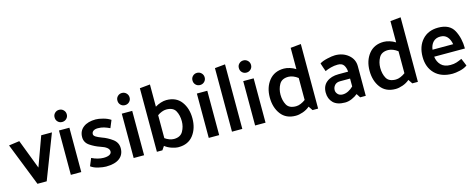

<svg xmlns="http://www.w3.org/2000/svg" viewBox="-33 -1361 5032 2028"><g transform="rotate(-15 2483.0 -347.0)"><path d="M195 0 10 -469 126 -485 249 -163 366 -485H483L296 0Z M617 -563Q589 -563 570 -582Q551 -601 551 -629Q550 -657 569.5 -676.5Q589 -696 617 -696Q645 -696 664.5 -676.5Q684 -657 684 -629Q684 -601 664.5 -582Q645 -563 617 -563ZM560 0V-485H674V0Z M1091 -368Q1060 -383 1029.5 -392.5Q999 -402 962 -402Q931 -402 913 -389.5Q895 -377 895 -355Q895 -338 916.5 -324.5Q938 -311 978 -296Q1038 -275 1090 -236.5Q1142 -198 1142 -136Q1142 -66 1091.5 -27Q1041 12 943 12Q912 12 862 1Q812 -10 779 -35L813 -117Q846 -101 879 -92.5Q912 -84 942 -84Q984 -84 1006.5 -96.5Q1029 -109 1029 -131Q1029 -155 1005.5 -173.5Q982 -192 938 -206Q881 -225 829.5 -259.5Q778 -294 778 -353Q778 -421 828 -459.5Q878 -498 964 -498Q995 -498 1043 -485.5Q1091 -473 1125 -450Z M1304 -563Q1276 -563 1257 -582Q1238 -601 1238 -629Q1237 -657 1256.5 -676.5Q1276 -696 1304 -696Q1332 -696 1351.5 -676.5Q1371 -657 1371 -629Q1371 -601 1351.5 -582Q1332 -563 1304 -563ZM1247 0V-485H1361V0Z M1501 0V-695L1614 -706V-463Q1643 -481 1676 -491.5Q1709 -502 1737 -502Q1844 -502 1899.5 -428.5Q1955 -355 1955 -245Q1955 -135 1898.5 -61.5Q1842 12 1737 12Q1705 12 1662.5 -2Q1620 -16 1589 -41L1561 0ZM1614 -119Q1636 -103 1662 -93.5Q1688 -84 1711 -84Q1782 -84 1810.5 -134.5Q1839 -185 1839 -244Q1839 -310 1812.5 -358Q1786 -406 1711 -406Q1688 -406 1662 -396Q1636 -386 1614 -370Z M2125 -563Q2097 -563 2078 -582Q2059 -601 2059 -629Q2058 -657 2077.5 -676.5Q2097 -696 2125 -696Q2153 -696 2172.5 -676.5Q2192 -657 2192 -629Q2192 -601 2172.5 -582Q2153 -563 2125 -563ZM2068 0V-485H2182V0Z M2322 0V-695L2435 -706V0Z M2632 -563Q2604 -563 2585 -582Q2566 -601 2566 -629Q2565 -657 2584.5 -676.5Q2604 -696 2632 -696Q2660 -696 2679.5 -676.5Q2699 -657 2699 -629Q2699 -601 2679.5 -582Q2660 -563 2632 -563ZM2575 0V-485H2689V0Z M3046 -406Q2974 -406 2946 -355.5Q2918 -305 2918 -245Q2918 -180 2944.5 -132Q2971 -84 3046 -84Q3071 -84 3098.5 -95.5Q3126 -107 3150 -125V-365Q3126 -384 3098.5 -395Q3071 -406 3046 -406ZM3264 -706V0H3203L3172 -46Q3140 -18 3097 -3Q3054 12 3018 12Q2912 12 2856.5 -61.5Q2801 -135 2801 -245Q2801 -355 2859.5 -428.5Q2918 -502 3023 -502Q3051 -502 3086 -491.5Q3121 -481 3150 -462V-695Z M3483 -142Q3483 -118 3502 -97.5Q3521 -77 3555 -77Q3586 -77 3616.5 -92.5Q3647 -108 3672 -133V-219H3564Q3524 -219 3503.5 -196Q3483 -173 3483 -142ZM3412 -454Q3440 -473 3495 -485.5Q3550 -498 3581 -498Q3667 -498 3726 -449Q3785 -400 3785 -324V0H3724Q3717 -10 3710 -21.5Q3703 -33 3696 -43Q3670 -21 3632 -4.5Q3594 12 3557 12Q3470 12 3427.5 -31Q3385 -74 3385 -142Q3385 -216 3435 -255.5Q3485 -295 3566 -295H3671Q3668 -338 3649 -366.5Q3630 -395 3583 -395Q3545 -395 3507.5 -385Q3470 -375 3443 -362Q3435 -385 3427 -408Q3419 -431 3412 -454Z M4137 -406Q4065 -406 4037 -355.5Q4009 -305 4009 -245Q4009 -180 4035.5 -132Q4062 -84 4137 -84Q4162 -84 4189.5 -95.5Q4217 -107 4241 -125V-365Q4217 -384 4189.5 -395Q4162 -406 4137 -406ZM4355 -706V0H4294L4263 -46Q4231 -18 4188 -3Q4145 12 4109 12Q4003 12 3947.5 -61.5Q3892 -135 3892 -245Q3892 -355 3950.5 -428.5Q4009 -502 4114 -502Q4142 -502 4177 -491.5Q4212 -481 4241 -462V-695Z M4926 -212H4590Q4597 -155 4633 -119Q4669 -83 4735 -83Q4773 -83 4801 -92Q4829 -101 4861 -116Q4870 -96 4878.5 -75Q4887 -54 4895 -34Q4862 -10 4813 1Q4764 12 4733 12Q4609 12 4540 -57.5Q4471 -127 4471 -242Q4471 -357 4535 -427.5Q4599 -498 4709 -498Q4834 -498 4880 -411.5Q4926 -325 4926 -212ZM4818 -288Q4808 -342 4780.5 -371.5Q4753 -401 4706 -401Q4658 -401 4628.5 -371Q4599 -341 4592 -288Z"/></g></svg>

Font: Palanquin SemiBold
Style: Regular
Weight: 600
Designer: Pria Ravichandran
Version: Version 1.0.4